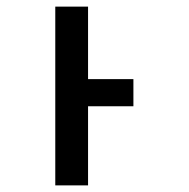

<svg xmlns="http://www.w3.org/2000/svg" viewBox="-20 -560 570 580"><path d="M147 0H246V-239H383V-321H246V-540H147Z"/></svg>

Font: Noto Sans Mono Condensed Medium
Style: Regular
Weight: 500
Width: 3
Designer: Monotype Design Team
Foundry: Monotype Imaging Inc.
Version: Version 2.014